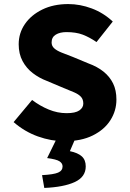

<svg xmlns="http://www.w3.org/2000/svg" viewBox="-20 -683 640 945"><path d="M297 12Q232 12 166.5 -11.5Q101 -35 47 -82L138 -191Q176 -162 219.5 -144Q263 -126 308 -126Q351 -126 370.5 -139.5Q390 -153 390 -173Q390 -194 378.5 -206.5Q367 -219 345 -228.5Q323 -238 293 -250L210 -285Q173 -299 141.5 -323Q110 -347 91 -382.5Q72 -418 72 -465Q72 -520 102.5 -564.5Q133 -609 188 -636Q243 -663 316 -663Q374 -663 431.5 -641.5Q489 -620 535 -577L455 -476Q420 -500 387 -512.5Q354 -525 307 -525Q275 -525 254.5 -512.5Q234 -500 234 -474Q234 -457 246.5 -445.5Q259 -434 282.5 -424.5Q306 -415 338 -403L415 -371Q459 -355 489.5 -330.5Q520 -306 536.5 -272.5Q553 -239 553 -193Q553 -138 523.5 -91.5Q494 -45 437 -16.5Q380 12 297 12ZM198 242 187 179Q244 176 266 166.5Q288 157 288 136Q288 121 273 111Q258 101 212 95L264 -11H355L324 61Q363 69 382.5 86.5Q402 104 402 136Q402 188 348 213Q294 238 198 242Z"/></svg>

Font: Source Code Pro ExtraLight ExtraBold
Style: Regular
Weight: 800
Monospace: yes
Version: Version 1.018;hotconv 1.0.116;makeotfexe 2.5.65601